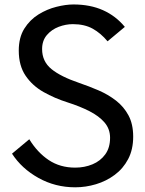

<svg xmlns="http://www.w3.org/2000/svg" viewBox="-20 -804 634 839"><path d="M308.5 14.5Q221.5 14.5 148 -26.5Q74.5 -67.5 32.5 -132.5L108 -195.5Q143.5 -137.5 193 -104.5Q242.5 -71.5 308.5 -71.5Q349.5 -71.5 384.2 -86Q419 -100.5 440 -129.5Q461 -158.5 461 -202Q461 -240.5 436.8 -268.8Q412.5 -297 370.8 -318.2Q329 -339.5 275.5 -356.5Q218.5 -374.5 170 -402Q121.5 -429.5 91.8 -473.2Q62 -517 62 -583Q62 -640 86.2 -678.8Q110.5 -717.5 148 -740.8Q185.5 -764 226.5 -774.2Q267.5 -784.5 301 -784.5Q374 -784.5 430 -759.5Q486 -734.5 525.5 -686.5L450 -623.5Q420.5 -659 384.8 -678.8Q349 -698.5 298.5 -698.5Q267.5 -698.5 236.5 -686.8Q205.5 -675 184.8 -650.8Q164 -626.5 164 -589.5Q164 -535.5 204.8 -502.2Q245.5 -469 326.5 -441.5Q369 -427 410.8 -409Q452.5 -391 486.8 -364.5Q521 -338 541.5 -299.8Q562 -261.5 562 -207Q562 -150.5 540 -108.8Q518 -67 481.2 -39.8Q444.5 -12.5 399.5 1Q354.5 14.5 308.5 14.5Z"/></svg>

Font: Junction Medium
Style: Regular
Weight: 500
Designer: Caroline Hadilaksono
Foundry: Caroline Hadilaksono, Tyler Finck, The League of Moveable Type
Version: Version 2.000; ttfautohint (v1.8.3)